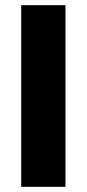

<svg xmlns="http://www.w3.org/2000/svg" viewBox="-20 -722 335 742"><path d="M233 -702V0H62V-702Z"/></svg>

Font: MSTAGE
Style: Bold
Weight: 700
Designer: Ninad Kale (Devanagari), Jonny Pinhorn (Latin)
Foundry: Indian Type Foundry
Version: 4.004